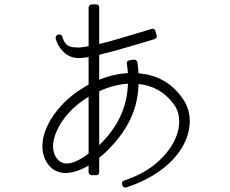

<svg xmlns="http://www.w3.org/2000/svg" viewBox="-20 -808 1040 869"><path d="M429 -395Q497 -426 559 -429Q555 -280 442 -164Q439 -161 436 -158Q433 -155 429 -151ZM381 -370V-113Q321 -68 282 -68H281Q254 -68 234 -95Q220 -117 220 -146Q220 -178 238 -218Q256 -258 292 -298Q328 -338 381 -370ZM548 41Q550 41 552 40Q638 12 702.5 -34Q767 -80 802.5 -138Q838 -196 839 -259Q839 -321 801 -370Q729 -467 607 -476Q606 -488 605 -500.5Q604 -513 602 -526Q600 -532 596 -535Q593 -538 588 -538Q587 -538 586.5 -538Q586 -538 585 -538L566 -535Q552 -532 554 -519Q556 -508 557 -497.5Q558 -487 559 -477Q495 -474 429 -447V-560Q443 -564 459.5 -568Q476 -572 496 -577Q543 -590 593 -605Q643 -620 680 -631Q684 -632 688 -638Q691 -642 689 -649L683 -668Q680 -678 670 -678Q668 -678 667.5 -677.5Q667 -677 666 -677Q629 -666 579.5 -651Q530 -636 484 -623Q469 -619 455.5 -615.5Q442 -612 429 -609V-774Q429 -788 415 -788H395Q390 -788 385.5 -784Q381 -780 381 -774V-599Q370 -597 362 -595.5Q354 -594 348 -594Q345 -593 340 -593H335Q310 -593 298 -597Q286 -601 280 -608Q268 -620 262 -642Q259 -652 248 -652Q247 -652 247 -652Q247 -652 246 -652L243 -651Q237 -650 234 -645Q231 -638 232 -633Q242 -599 262 -579Q291 -545 339 -545H340Q343 -545 346 -545.5Q349 -546 351 -546Q358 -547 365.5 -547.5Q373 -548 381 -550V-425Q375 -422 369 -418.5Q363 -415 357 -411Q302 -378 260.5 -333.5Q219 -289 195.5 -240.5Q172 -192 172 -146Q172 -102 195 -68Q225 -25 278 -25H279Q328 -27 381 -59V-29Q381 -23 385.5 -19Q390 -15 395 -15H415Q429 -15 429 -29V-94Q441 -104 453 -114.5Q465 -125 476 -137Q540 -203 572.5 -274Q605 -345 607 -428Q704 -418 763 -341Q791 -306 791 -259Q792 -212 763.5 -160Q735 -108 679.5 -63Q624 -18 542 9Q529 14 533 27L534 31Q536 37 541 39Q545 41 548 41Z"/></svg>

Font: Kokoro
Style: Regular
Weight: 400
Version: Version 1.00